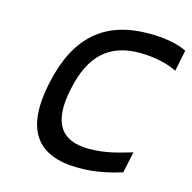

<svg xmlns="http://www.w3.org/2000/svg" viewBox="-102 -781 894 892"><g transform="rotate(15 345.0 -335.0)"><path d="M669 -543 690 -645C650 -667 581 -679 509 -679C295 -679 169 -571 119 -337C69 -103 149 9 353 9C436 9 499 -7 558 -25L580 -127C519 -109 456 -89 375 -89C239 -89 186 -169 223 -337C258 -505 344 -581 489 -581C559 -581 627 -566 669 -543Z"/></g></svg>

Font: LT Wave Mono Medium
Style: Italic
Weight: 500
Designer: Daniel Lyons
Version: Version 2.5 (Glyphs App)